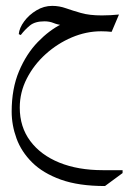

<svg xmlns="http://www.w3.org/2000/svg" viewBox="-20 -288 446 650"><path d="M335.4 341.8Q246.6 341.8 186 320.1Q125.5 298.3 88.9 262Q52.2 225.6 35.9 180.7Q19.5 135.7 19.5 89.8Q19.5 12.2 44.4 -46.9Q69.3 -106 108.2 -146Q147 -186 188.5 -206.5L189.5 -203.1Q174.8 -204.6 161.1 -210.2Q147.5 -215.8 130.4 -215.8Q98.6 -215.8 81.3 -201.7Q64 -187.5 50.3 -169.4L43.5 -172.4Q45.4 -193.4 61.8 -215.6Q78.1 -237.8 103.3 -252.9Q128.4 -268.1 156.7 -268.1Q180.7 -268.1 203.4 -260Q226.1 -252 254.6 -243.9Q283.2 -235.8 324.7 -235.8Q341.3 -235.8 353.8 -236.6Q366.2 -237.3 382.8 -238.8L357.9 -180.2Q350.1 -181.2 340.3 -181.6Q330.6 -182.1 322.3 -182.1Q272 -182.1 223.1 -161.4Q174.3 -140.6 134.5 -104.7Q94.7 -68.8 70.8 -22.2Q46.9 24.4 46.9 76.2Q46.9 141.6 82.3 189.2Q117.7 236.8 180.9 262.5Q244.1 288.1 328.1 288.1H395V297.9Z"/></svg>

Font: Lateef ExtraLight
Style: Regular
Weight: 200
Designer: SIL International
Foundry: SIL International
Version: Version 4.200